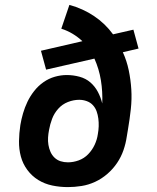

<svg xmlns="http://www.w3.org/2000/svg" viewBox="-20 -755 640 783"><path d="M257 8Q224 8 193 1.5Q162 -5 136 -21Q110 -37 91.5 -62Q73 -87 65 -117Q57 -147 57.5 -179.5Q58 -212 63 -245Q67 -269 74 -293Q81 -317 92 -340Q103 -363 119.5 -384Q136 -405 157.5 -420Q179 -435 203.5 -442Q228 -449 252 -449Q279 -449 304.5 -442Q330 -435 348.5 -419Q367 -403 379 -380.5Q391 -358 397 -333Q399 -381 391.5 -427.5Q384 -474 365 -516L168 -471L147 -548L316 -587Q298 -604 276.5 -617Q255 -630 230 -638L263 -735Q318 -720 363.5 -689.5Q409 -659 441 -615L524 -634L545 -557L481 -542Q497 -507 505 -468.5Q513 -430 515.5 -390.5Q518 -351 513.5 -310Q509 -269 502 -228L497 -198Q493 -170 483.5 -142.5Q474 -115 457.5 -90.5Q441 -66 418 -46Q395 -26 368 -13.5Q341 -1 312.5 3.5Q284 8 257 8ZM257 -93Q279 -93 301 -101Q323 -109 339.5 -126Q356 -143 366 -164.5Q376 -186 379 -208Q382 -224 382.5 -240Q383 -256 381 -271.5Q379 -287 374 -301Q369 -315 359 -326Q349 -337 334 -342.5Q319 -348 303 -348Q280 -348 257 -339Q234 -330 217.5 -311.5Q201 -293 192.5 -270.5Q184 -248 180 -225Q177 -210 176 -194.5Q175 -179 177.5 -164Q180 -149 186 -135.5Q192 -122 202.5 -112Q213 -102 227 -97.5Q241 -93 257 -93Z"/></svg>

Font: Iosevka HT Extended
Style: Bold Italic
Weight: 700
Width: 7
Italic angle: -9°
Monospace: yes
Designer: Belleve Invis
Foundry: Belleve Invis
Version: Version 32.3.0; ttfautohint (v1.8.4)